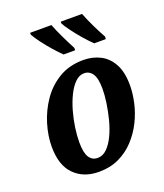

<svg xmlns="http://www.w3.org/2000/svg" viewBox="-142 -861 825 966"><g transform="rotate(-20 270.5 -378.0)"><path d="M221 10Q140 10 90 -40Q40 -90 40 -190Q40 -247 58.5 -309Q77 -371 114 -425Q151 -479 207 -512.5Q263 -546 338 -546Q387 -546 427.5 -525.5Q468 -505 492 -461Q516 -417 516 -346Q516 -303 505 -254Q494 -205 471 -158.5Q448 -112 412.5 -73.5Q377 -35 329.5 -12.5Q282 10 221 10ZM239 -58Q267 -58 289.5 -80.5Q312 -103 329 -139Q346 -175 357 -218Q368 -261 374 -302.5Q380 -344 380 -377Q380 -433 363.5 -457.5Q347 -482 319 -482Q293 -482 271 -460.5Q249 -439 231.5 -403.5Q214 -368 202 -325.5Q190 -283 184 -241Q178 -199 178 -164Q178 -107 194 -82.5Q210 -58 239 -58ZM419 -606Q400 -624 375 -652.5Q350 -681 328.5 -710Q307 -739 298 -756V-766H412Q425 -732 444.5 -691.5Q464 -651 482 -619L481 -606ZM255 -606Q236 -624 211 -652.5Q186 -681 164.5 -710Q143 -739 134 -756V-766H248Q261 -732 280.5 -691.5Q300 -651 317 -619V-606Z"/></g></svg>

Font: Noto Serif Condensed
Style: Bold Italic
Weight: 700
Width: 3
Italic angle: -12°
Designer: Monotype Design Team
Foundry: Monotype Imaging Inc.
Version: Version 2.014